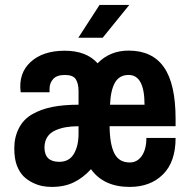

<svg xmlns="http://www.w3.org/2000/svg" viewBox="-20 -738 763 771"><path d="M392.3 -586.4H294.5L379.7 -718.1H499.1ZM496.5 -534.8Q591.7 -534.8 638.4 -467.9Q685.1 -401 685.1 -260.6V-231.1H420.1Q420.9 -158.1 439.4 -121.9Q457.9 -85.6 500.9 -85.6Q531.3 -85.6 549.5 -112.1Q567.8 -138.6 567.8 -184.2H685.1Q685.1 -87.7 634.4 -37.6Q583.8 12.6 500.9 12.6Q396.2 12.6 345.4 -58.6Q314.1 -24.3 276.5 -5.9Q238.9 12.6 187.7 12.6Q169 12.6 150.3 9.1Q131.6 5.6 110.8 -4.6Q89.9 -14.8 74.1 -30.6Q58.2 -46.5 47.8 -73.4Q37.4 -100.3 37.4 -143.6Q37.4 -186.8 55.8 -223.1Q74.3 -259.3 109.9 -279.5Q145.5 -299.7 190.5 -308.6Q235.4 -317.5 295.4 -317.5V-371.9Q295.4 -402.7 284.3 -419.9Q273.2 -437 240.7 -437Q208.1 -437 193.5 -420.7Q179 -404.4 179 -381.8V-367.5H63Q53.4 -443.1 102.3 -488.5Q151.2 -533.9 238.7 -534.3Q326.2 -534.8 371.9 -483.9Q421.4 -534.8 496.5 -534.8ZM496.5 -437Q459.6 -437 442 -406.8Q424.4 -376.6 421.8 -317.5H560.4Q560.4 -437 496.5 -437ZM295.4 -231.1Q267.6 -231.1 244.8 -227.2Q222 -223.3 201.6 -214.2Q181.1 -205 169.9 -187.7Q158.6 -170.3 158.6 -146Q158.6 -88.2 218.1 -88.2Q257.6 -88.2 276.5 -119.9Q295.4 -151.6 295.4 -201.1Z"/></svg>

Font: Puralecka Narrow
Style: Bold
Weight: 700
Designer: Hector Gatti, Marcela Romero, Pablo Cosgaya and Nicolas Silva
Version: Version 1.004;PS 001.004;hotconv 1.0.70;makeotf.lib2.5.58329